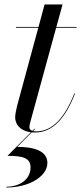

<svg xmlns="http://www.w3.org/2000/svg" viewBox="-20 -580 362 855"><path d="M116 165C116 221 65.5 251.5 8.5 251.5V255C110.5 255 191 205 191 145.5C191 95 138 74 57 74L121 9.5C126 10 131 10 136 10C214.5 10 271 -53 314 -163L311 -164C268.5 -55.5 213 5 142 5C136 5 131 4.5 127 3.5L136.5 -6H132.5L124 2.5C115 -0.5 111 -6 111 -13C111 -22 113.5 -31.5 115.5 -38.5L230 -456.5H321V-460H231L258.5 -560H178.5L151.5 -460H51V-456.5H150.5L56.5 -110C51.5 -90 47.5 -68.5 47.5 -58C47.5 -27 69 3 117.5 9L13.5 114C78.5 114 116 122 116 165Z"/></svg>

Font: Bodoni* 48pt
Style: Italic
Weight: 400
Italic angle: -13°
Version: Version 2.3